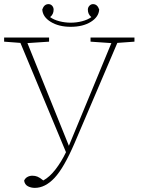

<svg xmlns="http://www.w3.org/2000/svg" viewBox="-30 -858 682 931"><path d="M-10 -656V-676H208V-656L103 -649L304 -151L405 -395L510 -649L409 -656V-676H622V-656L539 -650L332 -165Q280 -44 234.5 4.5Q189 53 139 53Q120 53 105 45Q90 37 87 18Q92 6 103 0Q114 -6 127 -6Q140 -6 151.5 -1.5Q163 3 180 17Q211 0 239.5 -37Q268 -74 290 -120L69 -650ZM313 -728Q255 -728 216 -752Q177 -776 175 -812Q184 -838 205 -838Q216 -838 223 -830Q230 -822 230 -811Q230 -789 213 -775Q231 -762 258 -755Q285 -748 313 -748Q341 -748 368 -755Q395 -762 413 -775Q396 -789 396 -811Q396 -822 403.5 -830Q411 -838 421 -838Q442 -838 451 -812Q449 -776 410.5 -752Q372 -728 313 -728Z"/></svg>

Font: Source Serif 4 ExtraLight
Style: Regular
Weight: 200
Designer: Frank Grießhammer
Foundry: Adobe
Version: Version 4.005;hotconv 1.1.0;makeotfexe 2.6.0